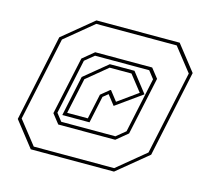

<svg xmlns="http://www.w3.org/2000/svg" viewBox="-88 -818 867 791"><g transform="rotate(15 345.5 -422.5)"><path d="M106 -131 22 -238 100 -607 230 -714H585L669 -607L591 -238L461 -131ZM115 -145H458L578 -244L654 -601L576 -700H233L113 -601L37 -244ZM189 -259 157.5 -299 210.5 -546 259 -586H502L533.5 -546L480.5 -299L432 -259ZM198 -273H429L468 -305L518 -540L493 -572H262L223 -540L173 -305ZM195 -301 231.5 -473 330 -554H435L500 -471L389.5 -392L353.5 -438H362.5L335.5 -416L311 -301ZM212 -315H300L323 -422L359.5 -452H362.5L394.5 -411L479.5 -472L426 -540H333L244.5 -467Z"/></g></svg>

Font: Tourney Thin
Style: Italic
Weight: 100
Italic angle: -12°
Designer: Tyler Finck
Foundry: Etcetera Type Co
Version: Version 1.015